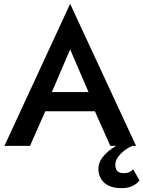

<svg xmlns="http://www.w3.org/2000/svg" viewBox="-20 -759 746 999"><path d="M162 -180H532L510 -280H185ZM345 -502 457 -242 459 -213 554 0H688L345 -739L3 0H136L233 -219L235 -245ZM673 122Q663 132 652 137Q641 142 623 142Q602 142 591 131.5Q580 121 580 97Q580 80 591 62.5Q602 45 622 28.5Q642 12 668 0L627 -25Q592 -7 561 15Q530 37 511 63Q492 89 492 120Q492 150 506.5 173Q521 196 547.5 208Q574 220 613 220Q648 220 671.5 207.5Q695 195 706 180Z"/></svg>

Font: Jost Medium
Style: Regular
Weight: 500
Version: Version 3.710